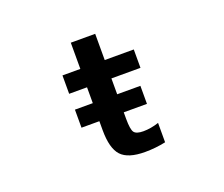

<svg xmlns="http://www.w3.org/2000/svg" viewBox="-116 -867 1232 1055"><g transform="rotate(-20 500.0 -340.0)"><path d="M282.2 -233.4V-338.9H386.7V-431.6H282.2V-539.1H386.7V-692.4H529.3V-539.1H699.2V-431.6H529.3V-338.9H665V-233.4H529.3V-195.3Q529.3 -132.8 542 -115.7Q554.7 -98.6 595.7 -98.6Q639.6 -98.6 686.5 -114.3V-1Q627 11.7 565.4 11.7Q466.8 11.7 426.8 -31.2Q386.7 -74.2 386.7 -181.6V-233.4Z"/></g></svg>

Font: Gen Shin Gothic Monospace Bold
Style: Bold
Weight: 700
Designer: [Source Han Sans]
Ryoko NISHIZUKA  (kana & ideographs); Paul D. Hunt (Latin, Greek & Cyrillic); Wenlong ZHANG  (bopomofo
Version: Version 1.002.20150607